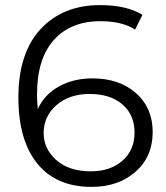

<svg xmlns="http://www.w3.org/2000/svg" viewBox="-20 -726 649 752"><path d="M342 -419Q447 -419 512.5 -361.5Q578 -304 578 -209Q578 -112 510.5 -53Q443 6 339 6Q200 6 126 -85.5Q52 -177 52 -344Q52 -518 139 -612Q226 -706 372 -706Q476 -706 538 -668L509 -610Q459 -643 373 -643Q257 -643 191 -569.5Q125 -496 125 -356Q125 -330 128 -299Q154 -356 211 -387.5Q268 -419 342 -419ZM336 -55Q412 -55 459.5 -96.5Q507 -138 507 -207Q507 -276 459.5 -317Q412 -358 331 -358Q252 -358 201.5 -314.5Q151 -271 151 -205Q151 -143 200.5 -99Q250 -55 336 -55Z"/></svg>

Font: mBank
Style: Regular
Weight: 400
Designer: Julieta Ulanovsky
Foundry: Julieta Ulanovsky
Version: Version 7.200;PS 007.200;hotconv 1.0.88;makeotf.lib2.5.64775